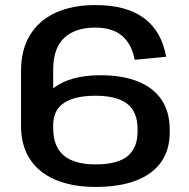

<svg xmlns="http://www.w3.org/2000/svg" viewBox="-20 -729 747 758"><path d="M63 -448Q63 -532 98 -590Q133 -648 199 -678.5Q265 -709 356 -709Q479 -709 548.5 -657.5Q618 -606 636 -505L512 -493Q500 -555 462 -587.5Q424 -620 356 -620Q277 -620 233.5 -579.5Q190 -539 190 -454V-231H63ZM357 9Q266 9 199.5 -19Q133 -47 98 -101Q63 -155 63 -231L125 -240Q125 -332 192 -382Q259 -432 376 -432Q464 -432 525.5 -407Q587 -382 618.5 -334Q650 -286 650 -218V-206Q650 -137 616 -89Q582 -41 516.5 -16Q451 9 357 9ZM357 -80Q444 -80 483.5 -112.5Q523 -145 523 -209V-221Q523 -287 482.5 -319Q442 -351 357 -351Q275 -351 232.5 -322.5Q190 -294 190 -235V-223Q190 -150 232 -115Q274 -80 357 -80Z"/></svg>

Font: Pathway Extreme 12pt SemiBold
Style: Regular
Weight: 600
Version: Version 1.001;gftools[0.9.26]